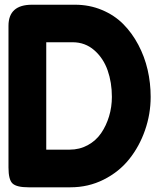

<svg xmlns="http://www.w3.org/2000/svg" viewBox="-20 -797 700 817"><path d="M16.1 -84V-687Q16.1 -776.9 116.2 -776.9H298.8Q360.8 -776.9 413.8 -754.6Q466.8 -732.4 504.4 -694.6Q542 -656.7 568.6 -606.4Q595.2 -556.2 608.2 -500Q621.1 -443.8 621.1 -384.8Q621.1 -311.5 596.9 -242.4Q572.8 -173.3 529.5 -119.4Q486.3 -65.4 421.1 -32.7Q356 0 279.8 0H101.1Q51.3 0 33.7 -15.9Q16.1 -31.7 16.1 -84ZM289.1 -617.2H176.8V-160.2H275.9Q318.4 -160.2 353.3 -179.2Q388.2 -198.2 410.2 -230.2Q432.1 -262.2 444.1 -302Q456.1 -341.8 456.1 -384.8Q456.1 -445.8 438 -497.6Q419.9 -549.3 381.1 -583.3Q342.3 -617.2 289.1 -617.2Z"/></svg>

Font: BPreplay
Style: Bold
Weight: 700
Designer: Magenta/George Triantafyllakos
Foundry: Magenta/George Triantafyllakos
Version: Version 1.00